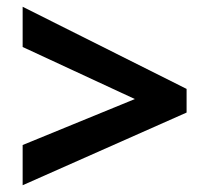

<svg xmlns="http://www.w3.org/2000/svg" viewBox="-20 -646 621 568"><path d="M47 -217 379 -353 47 -507V-626L532 -383V-313L47 -98Z"/></svg>

Font: Noto Sans Khmer
Style: Bold
Weight: 700
Version: Version 2.003